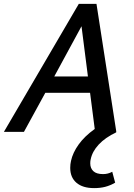

<svg xmlns="http://www.w3.org/2000/svg" viewBox="-32 -678 688 987"><path d="M434 142Q432 149 432 162Q432 187 448 202Q464 217 498 217Q523 217 545 205L560 261Q534 276 508.5 282.5Q483 289 452 289Q393 289 361 261.5Q329 234 329 185Q329 166 333 149Q342 107 372.5 64.5Q403 22 455 -15L431 -201H201L91 0H-12L373 -658H464L566 0H564L566 2Q509 29 475.5 65Q442 101 434 142ZM420 -285 387 -543 247 -285Z"/></svg>

Font: Ysabeau Infant Semibold
Style: Italic
Weight: 600
Italic angle: -12°
Designer: Christian Thalmann (Catharsis Fonts)
Version: Version 0.003